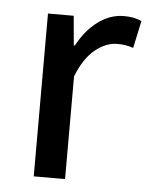

<svg xmlns="http://www.w3.org/2000/svg" viewBox="-43 -536 445 573"><g transform="rotate(5 179.5 -250.0)"><path d="M156.2 -487.8 164.1 -399.9H167.5Q192.4 -446.8 228.8 -473.4Q265.1 -500 305.7 -500Q322.3 -500 334.5 -497.6Q346.7 -495.1 358.9 -489.7L341.3 -407.7Q327.6 -412.1 317.4 -413.8Q307.1 -415.5 293.5 -415.5Q259.8 -415.5 227.3 -389.4Q194.8 -363.3 172.9 -307.6V0H79.1V-487.8Z"/></g></svg>

Font: Varta SemiBold
Style: Regular
Weight: 600
Designer: Joana Correia, Viktoriya Grabowska, Eben Sorkin
Foundry: Sorkin Type
Version: Version 1.003; ttfautohint (v1.3) -l 8 -r 24 -G 200 -x 12 -H